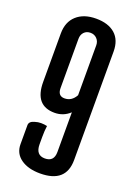

<svg xmlns="http://www.w3.org/2000/svg" viewBox="-131 -716 557 781"><g transform="rotate(20 147.0 -325.0)"><path d="M106 -558V-345Q106 -311 135 -311Q166 -311 183 -342V-558Q183 -575 172 -586.5Q161 -598 144 -598Q127 -598 116.5 -587Q106 -576 106 -558ZM183 -96V-268Q155 -242 117 -242Q31 -242 31 -344V-554Q31 -604 62 -632Q93 -660 146 -660Q199 -660 228.5 -634Q258 -608 258 -558V-89Q258 10 146 10Q94 10 62.5 -12.5Q31 -35 31 -75V-157Q31 -174 55 -180Q67 -184 80.5 -184Q94 -184 107 -181Q104 -159 104 -134V-101Q104 -54 143.5 -54Q183 -54 183 -96Z"/></g></svg>

Font: Medula One
Style: Regular
Weight: 400
Designer: Luciano Vergara
Foundry: Luciano Vergara
Version: Version 1.002